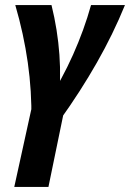

<svg xmlns="http://www.w3.org/2000/svg" viewBox="-20 -444 510 753"><path d="M103 27Q105 -86 89 -198.5Q73 -311 40 -424H182Q206 -327 213 -229.5Q220 -132 209 -35H161Q223 -132 266.5 -229.5Q310 -327 337 -424H470Q424 -311 360 -198.5Q296 -86 215 27ZM36 289 117 -80H246L170 289Z"/></svg>

Font: Ysabeau Infant ExtraBold
Style: Italic
Weight: 800
Italic angle: -12°
Designer: Christian Thalmann (Catharsis Fonts)
Version: Version 2.001;gftools[0.9.30]; featfreeze: ss01,ss02,lnum